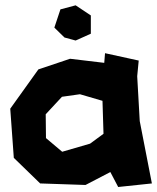

<svg xmlns="http://www.w3.org/2000/svg" viewBox="-20 -707 605 740"><path d="M218.8 -334 288.1 -343.8 375 -318.4 378.9 -191.4 327.1 -153.3 219.7 -122.1 157.2 -174.8 156.2 -266.6ZM381.8 -464.8 250 -480.5 127.9 -439.5 19.5 -288.1 33.2 -98.6 134.8 0 309.6 5.9 405.3 -43.9 435.5 13.7 565.4 0 518.6 -240.2 508.8 -413.1 514.6 -473.6 384.8 -502ZM271.5 -550.8 330.1 -577.1V-647.5L271.5 -686.5L212.9 -670.9L189.5 -600.6L228.5 -562.5Z"/></svg>

Font: MaokenAssortedSans-TC
Style: Regular
Weight: 500
Version: Version 0.83